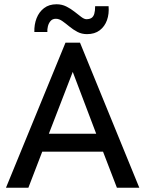

<svg xmlns="http://www.w3.org/2000/svg" viewBox="-20 -880 681 900"><path d="M8 0 287 -680H355L633 0H528L463 -169H178L113 0ZM209 -253H431L321 -543ZM388 -720Q363 -720 343 -730.5Q323 -741 305.5 -755.5Q288 -770 272.5 -781Q257 -792 242 -792Q226 -792 217 -781.5Q208 -771 204.5 -756.5Q201 -742 202 -730H141Q140 -765 151.5 -794.5Q163 -824 186.5 -842Q210 -860 245 -860Q270 -860 291 -849.5Q312 -839 329.5 -825Q347 -811 361 -800.5Q375 -790 385 -790Q400 -790 409 -796Q418 -802 422 -815.5Q426 -829 426 -851H489Q492 -815 481.5 -785.5Q471 -756 447.5 -738Q424 -720 388 -720Z"/></svg>

Font: Teachers Medium
Style: Regular
Weight: 500
Designer: Alfredo Marco Pradil, Chank Diesel
Version: Version 1.001